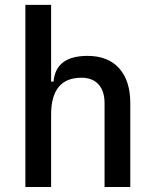

<svg xmlns="http://www.w3.org/2000/svg" viewBox="-20 -752 626 772"><path d="M400.4 0V-336.9Q400.4 -386.2 376 -412.8Q351.6 -439.5 307.6 -439.5Q185.5 -439.5 185.5 -291V0H82V-732.4H185.5V-423.8H195.3Q204.1 -527.3 332 -527.3Q414.1 -527.3 459 -477.5Q503.9 -427.7 503.9 -336.9V0Z"/></svg>

Font: CaskaydiaCove NFP
Style: Regular
Weight: 400
Designer: Aaron Bell
Foundry: Saja Typeworks
Version: Version 2111.001; VTT 6.35;Nerd Fonts 3.1.1